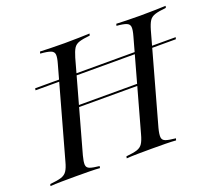

<svg xmlns="http://www.w3.org/2000/svg" viewBox="-120 -707 948 843"><g transform="rotate(-20 354.0 -285.5)"><path d="M63.7 -417.7 65.3 -426.6H721.8L719.4 -417.7ZM337.9 0 339.5 -8.9Q373.4 -12.1 390.7 -17.7Q408.1 -23.4 416.9 -37.1Q425.8 -50.8 433.1 -78.2L548.4 -492.7Q556.5 -521 555.2 -534.7Q554 -548.4 539.9 -554Q525.8 -559.7 494.4 -562.1L496.8 -571Q516.1 -570.2 544.8 -569.4Q573.4 -568.5 608.1 -568.5Q645.2 -568.5 675.8 -569.4Q706.5 -570.2 727.4 -571L725 -562.1Q691.1 -558.9 673.4 -553.2Q655.6 -547.6 646.8 -534.3Q637.9 -521 629.8 -492.7L514.5 -78.2Q507.3 -50.8 508.5 -36.7Q509.7 -22.6 524.2 -17.3Q538.7 -12.1 571 -8.9L568.5 0Q549.2 -1.6 519.8 -2Q490.3 -2.4 454.8 -2.4Q418.5 -2.4 388.7 -2Q358.9 -1.6 337.9 0ZM-18.5 0 -16.1 -8.9Q18.5 -12.1 36.3 -17.7Q54 -23.4 63.3 -37.1Q72.6 -50.8 79.8 -78.2L195.2 -492.7Q203.2 -520.2 202 -534.3Q200.8 -548.4 185.9 -554Q171 -559.7 137.9 -562.1L140.3 -571Q160.5 -570.2 189.9 -569.4Q219.4 -568.5 254.8 -568.5Q291.1 -568.5 321 -569.4Q350.8 -570.2 371.8 -571L369.4 -562.1Q336.3 -558.9 319 -553.2Q301.6 -547.6 293.1 -533.9Q284.7 -520.2 276.6 -492.7L161.3 -78.2Q154 -50.8 154.8 -36.7Q155.6 -22.6 169.8 -17.3Q183.9 -12.1 214.5 -8.9L212.9 0Q193.5 -1.6 164.9 -2Q136.3 -2.4 101.6 -2.4Q64.5 -2.4 33.5 -2Q2.4 -1.6 -18.5 0ZM195.2 -283.1 197.6 -291.9H508.9L505.6 -283.1Z"/></g></svg>

Font: Playfair 144pt
Style: Italic
Weight: 400
Italic angle: -15.6°
Designer: Claus Eggers Sørensen
Foundry: Claus Eggers Sørensen
Version: Version 2.001;gftools[0.9.30]